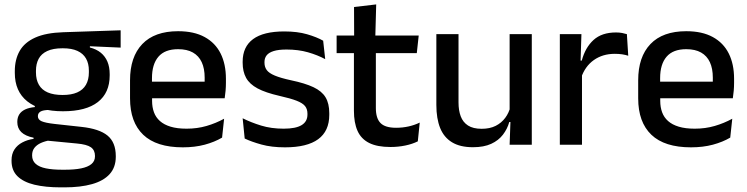

<svg xmlns="http://www.w3.org/2000/svg" viewBox="-20 -640 3305 849"><path d="M258.5 -148Q155.5 -148 100.5 -192Q45.5 -236 45.5 -317.5V-325.5Q45.5 -377 67 -414.8Q88.5 -452.5 135.8 -473.8Q183 -495 259.5 -497.5L513.5 -506V-429.5L377.5 -435.5V-430Q406.5 -422.5 425.8 -406.8Q445 -391 455 -367.5Q465 -344 465 -312V-306.5Q465 -229.5 412.8 -188.8Q360.5 -148 258.5 -148ZM254.5 110.5H267Q309.5 110.5 339 104.5Q368.5 98.5 384.2 85.5Q400 72.5 400 51V49.5Q400 24 382 11.2Q364 -1.5 319.5 -5.5L178.5 -19L203 -20Q179 -16 160.8 -7.8Q142.5 0.5 132.2 13.8Q122 27 122 46.5V47.5Q122 70.5 137.8 84.5Q153.5 98.5 183.2 104.5Q213 110.5 254.5 110.5ZM248.5 188.5Q181 188.5 132.2 176.8Q83.5 165 57.2 139.2Q31 113.5 31 71V69Q31 40.5 43.8 21Q56.5 1.5 78.8 -10.2Q101 -22 128.5 -26V-31Q92 -38.5 74.2 -55.8Q56.5 -73 56.5 -100.5V-101Q56.5 -120 65 -133.8Q73.5 -147.5 90.8 -155.8Q108 -164 134 -166.5V-177.5L237 -152.5L199.5 -154Q170 -153.5 158.8 -146.5Q147.5 -139.5 147.5 -126.5V-126Q147.5 -111 164.2 -103.8Q181 -96.5 221 -92L340 -79Q419 -70.5 455.5 -40.5Q492 -10.5 492 50.5V53Q492 100 464.8 130Q437.5 160 386.8 174.2Q336 188.5 265 188.5ZM257 -220Q295.5 -220 321.2 -231.2Q347 -242.5 360 -265Q373 -287.5 373 -320V-327.5Q373 -359.5 360.2 -381.5Q347.5 -403.5 322.2 -415Q297 -426.5 258.5 -426.5H256Q214.5 -426.5 188.5 -414.2Q162.5 -402 150.8 -379.8Q139 -357.5 139 -327V-320Q139 -287.5 152 -265Q165 -242.5 191.2 -231.2Q217.5 -220 257 -220Z M788.5 11.5Q671.5 11.5 613.2 -44.2Q555 -100 555 -205V-285Q555 -388.5 609.2 -445.2Q663.5 -502 767.5 -502Q838 -502 885 -476.2Q932 -450.5 955.5 -403.5Q979 -356.5 979 -292V-273.5Q979 -256.5 977.5 -239Q976 -221.5 973.5 -205.5H883.5Q884.5 -231.5 884.8 -254.5Q885 -277.5 885 -296.5Q885 -337 872 -365Q859 -393 833 -407.8Q807 -422.5 767.5 -422.5Q709 -422.5 680.5 -389.2Q652 -356 652 -294.5V-248.5L652.5 -237V-193.5Q652.5 -166 660.8 -143.5Q669 -121 687.2 -104.8Q705.5 -88.5 734.5 -79.8Q763.5 -71 805 -71Q852 -71 893.2 -83Q934.5 -95 971 -115L962 -31.5Q929 -12 885.2 -0.2Q841.5 11.5 788.5 11.5ZM607 -205.5V-279H953.5V-205.5Z M1240 11.5Q1181 11.5 1136.5 -0.8Q1092 -13 1062 -27.5L1053 -117Q1090 -98.5 1134.5 -84.8Q1179 -71 1234.5 -71Q1288 -71 1313.8 -86.8Q1339.5 -102.5 1339.5 -133.5V-137.5Q1339.5 -157.5 1329 -170.8Q1318.5 -184 1291.8 -194.5Q1265 -205 1216 -216Q1154.5 -230 1119 -249Q1083.5 -268 1068.2 -295.8Q1053 -323.5 1053 -362.5V-367Q1053 -433 1099 -467Q1145 -501 1237 -501Q1295 -501 1338 -488.5Q1381 -476 1409 -460L1418 -378.5Q1384.5 -396.5 1341.8 -408.8Q1299 -421 1247 -421Q1211.5 -421 1190 -414.2Q1168.5 -407.5 1159 -395.2Q1149.5 -383 1149.5 -366V-362.5Q1149.5 -344 1159.5 -330.2Q1169.5 -316.5 1195.2 -305.8Q1221 -295 1267 -285Q1329 -272 1366 -254.5Q1403 -237 1419.5 -209.8Q1436 -182.5 1436 -139.5V-132Q1436 -60.5 1387 -24.5Q1338 11.5 1240 11.5Z M1706.5 10Q1648 10 1612.5 -7.8Q1577 -25.5 1561 -61.2Q1545 -97 1545 -150.5V-449.5H1642V-162Q1642 -117 1662.5 -96Q1683 -75 1731.5 -75Q1760.5 -75 1787 -81Q1813.5 -87 1836 -98L1827.5 -15Q1803.5 -3 1772 3.5Q1740.5 10 1706.5 10ZM1468.5 -405V-483H1831.5L1823 -405ZM1546 -474.5 1545.5 -609 1643.5 -620.5 1639.5 -474.5Z M2007.5 -489V-187Q2007.5 -152 2017.2 -125.8Q2027 -99.5 2049.5 -85Q2072 -70.5 2110 -70.5Q2146 -70.5 2171.8 -83.5Q2197.5 -96.5 2214 -118.8Q2230.5 -141 2237 -168.5L2253 -100.5H2232Q2223.5 -70 2204 -44.5Q2184.5 -19 2152 -4Q2119.5 11 2071.5 11Q2014.5 11 1978.8 -10.8Q1943 -32.5 1926.2 -74.2Q1909.5 -116 1909.5 -176V-489ZM2331.5 -489V0H2233.5L2237.5 -114.5L2233.5 -120.5V-489Z M2549.5 -295.5 2528.5 -372H2552.5Q2568 -430 2604.5 -463.2Q2641 -496.5 2704 -496.5Q2719 -496.5 2730.8 -494.2Q2742.5 -492 2752 -489L2758 -393.5Q2746 -397.5 2731 -399.8Q2716 -402 2698.5 -402Q2645 -402 2606 -374.5Q2567 -347 2549.5 -295.5ZM2455.5 0V-489H2551L2546.5 -346.5L2553.5 -339.5V0Z M3035.5 11.5Q2918.5 11.5 2860.2 -44.2Q2802 -100 2802 -205V-285Q2802 -388.5 2856.2 -445.2Q2910.5 -502 3014.5 -502Q3085 -502 3132 -476.2Q3179 -450.5 3202.5 -403.5Q3226 -356.5 3226 -292V-273.5Q3226 -256.5 3224.5 -239Q3223 -221.5 3220.5 -205.5H3130.5Q3131.5 -231.5 3131.8 -254.5Q3132 -277.5 3132 -296.5Q3132 -337 3119 -365Q3106 -393 3080 -407.8Q3054 -422.5 3014.5 -422.5Q2956 -422.5 2927.5 -389.2Q2899 -356 2899 -294.5V-248.5L2899.5 -237V-193.5Q2899.5 -166 2907.8 -143.5Q2916 -121 2934.2 -104.8Q2952.5 -88.5 2981.5 -79.8Q3010.5 -71 3052 -71Q3099 -71 3140.2 -83Q3181.5 -95 3218 -115L3209 -31.5Q3176 -12 3132.2 -0.2Q3088.5 11.5 3035.5 11.5ZM2854 -205.5V-279H3200.5V-205.5Z"/></svg>

Font: Anek Telugu Medium
Style: Regular
Weight: 500
Designer: Omkar Bhoir (Telugu), Yesha Goshar (Latin)
Foundry: Ek Type
Version: Version 1.003